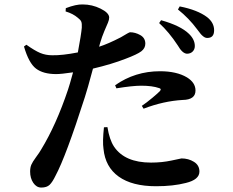

<svg xmlns="http://www.w3.org/2000/svg" viewBox="-20 -803 1040 856"><path d="M689.5 -700.2 698.2 -712.9Q785.2 -688.5 822.3 -652.3Q848.6 -627 848.6 -597.7Q848.6 -583 838.9 -573.2Q829.1 -563.5 813.5 -563.5Q793 -564.5 772.5 -600.6Q733.4 -660.2 689.5 -700.2ZM620.1 -318.4 612.3 -331.1Q632.8 -344.7 659.7 -367.2Q686.5 -389.6 693.4 -397.5Q701.2 -407.2 689.5 -410.2Q659.2 -420.9 609.4 -420.9Q571.3 -420.9 499 -409.2L493.2 -422.9Q582 -485.4 693.4 -485.4Q767.6 -485.4 813.5 -458Q851.6 -434.6 851.6 -399.4Q851.6 -358.4 794.9 -357.4Q709 -352.5 620.1 -318.4ZM425.8 -609.4 421.9 -594.7Q461.9 -607.4 518.6 -636.7Q555.7 -659.2 559.6 -659.2Q583 -659.2 605.5 -646.5Q627.9 -633.8 627.9 -608.4Q627.9 -587.9 609.9 -574.2Q591.8 -560.5 540 -541Q477.5 -516.6 394.5 -497.1Q369.1 -402.3 358.4 -370.1Q273.4 -104.5 227.5 -19.5Q213.9 8.8 201.2 21Q188.5 33.2 164.1 33.2Q142.6 33.2 128.4 12.2Q114.3 -8.8 114.3 -38.1Q114.3 -55.7 119.6 -68.4Q125 -81.1 140.1 -101.6Q155.3 -122.1 163.1 -135.7Q230.5 -246.1 283.2 -403.3Q289.1 -419.9 305.7 -480.5Q252.9 -472.7 230.5 -472.7Q172.9 -472.7 140.6 -497.1Q108.4 -521.5 86.9 -595.7L97.7 -603.5Q134.8 -577.1 159.2 -566.9Q183.6 -556.6 212.9 -556.6Q257.8 -555.7 327.1 -569.3Q341.8 -647.5 344.7 -679.7Q345.7 -698.2 342.3 -706.5Q338.9 -714.8 327.1 -723.6Q305.7 -742.2 272.5 -752L273.4 -766.6Q319.3 -784.2 348.6 -783.2Q390.6 -783.2 428.2 -764.6Q465.8 -746.1 466.8 -725.6Q466.8 -714.8 461.4 -702.1Q456.1 -689.5 445.3 -664.6Q434.6 -639.6 425.8 -609.4ZM443.4 -235.4 459 -236.3Q467.8 -180.7 488.3 -149.4Q536.1 -78.1 653.3 -78.1Q702.1 -78.1 745.1 -87.4Q788.1 -96.7 789.1 -96.7Q820.3 -96.7 844.7 -81.5Q869.1 -66.4 869.1 -38.1Q869.1 -2 808.6 12.7Q752 27.3 675.8 27.3Q569.3 27.3 509.3 -15.6Q449.2 -58.6 441.4 -139.6Q436.5 -170.9 443.4 -235.4ZM773.4 -760.7 781.2 -774.4Q860.4 -758.8 903.3 -726.6Q934.6 -702.1 934.6 -668Q934.6 -633.8 904.3 -633.8Q895.5 -633.8 887.7 -639.6Q879.9 -645.5 875 -651.4Q870.1 -657.2 858.4 -672.9Q822.3 -721.7 773.4 -760.7Z"/></svg>

Font: GenRyuMin TW TTF Bold
Style: Regular
Weight: 700
Version: Version 1.300